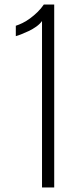

<svg xmlns="http://www.w3.org/2000/svg" viewBox="-20 -830 370 850"><path d="M166 0V-737Q157 -724 141 -712.5Q125 -701 107 -692.5Q89 -684 73.5 -678Q58 -672 50 -670V-716Q63 -720 79.5 -728Q96 -736 113 -748.5Q130 -761 146 -776.5Q162 -792 174 -810H220V0Z"/></svg>

Font: Oswald ExtraLight
Style: Regular
Weight: 250
Designer: Vernon Adams
Foundry: Vernon Adams
Version: Version 4.103;gftools[0.9.33.dev8+g029e19f]